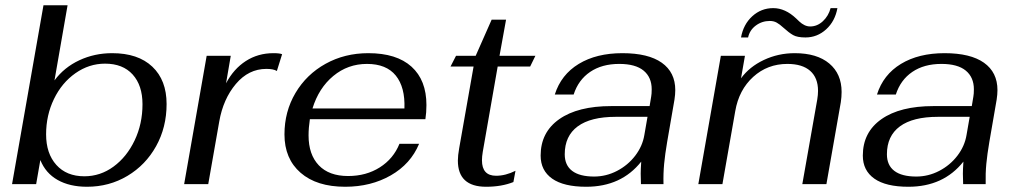

<svg xmlns="http://www.w3.org/2000/svg" viewBox="-20 -703 3889 733"><path d="M134 -92 118 0H26L146 -683H238L188 -396Q225 -446 283 -473Q341 -500 408 -500Q507 -500 561.5 -448.5Q616 -397 616 -306Q616 -217 576 -145Q536 -73 466.5 -31.5Q397 10 312 10Q246 10 200 -16Q154 -42 134 -92ZM524 -305Q524 -377 486.5 -418.5Q449 -460 381 -460Q320 -460 268 -423.5Q216 -387 186 -325Q156 -263 156 -190Q156 -117 195 -73.5Q234 -30 302 -30Q363 -30 413.5 -67Q464 -104 494 -167Q524 -230 524 -305Z M769 -490H861L843 -385Q872 -440 918.5 -470Q965 -500 1024 -500Q1048 -500 1057 -496L1037 -432Q1024 -440 997 -440Q929 -440 880.5 -382.5Q832 -325 817 -239L775 0H683Z M1158 -186Q1158 -113 1197 -72Q1236 -31 1309 -31Q1378 -31 1430 -64Q1482 -97 1505 -154H1580Q1548 -77 1472 -33.5Q1396 10 1298 10Q1189 10 1127.5 -43.5Q1066 -97 1066 -190Q1066 -277 1108 -348Q1150 -419 1223 -459.5Q1296 -500 1386 -500Q1494 -500 1551 -448.5Q1608 -397 1608 -302Q1608 -273 1604 -248H1163Q1158 -215 1158 -186ZM1173 -289H1524Q1527 -370 1491 -414.5Q1455 -459 1381 -459Q1308 -459 1252.5 -413Q1197 -367 1173 -289Z M1728 -90Q1728 -109 1733 -137L1788 -449H1700L1721 -490H1796L1857 -628H1912L1887 -490H2024L2004 -449H1880L1823 -123Q1820 -105 1820 -91Q1820 -32 1874 -32Q1910 -32 1948 -51L1940 -8Q1895 10 1836 10Q1728 10 1728 -90Z M2044 -109Q2044 -198 2115 -248Q2186 -298 2314 -298H2460L2466 -334Q2468 -344 2468 -362Q2468 -408 2437 -433.5Q2406 -459 2344 -459Q2278 -459 2233 -428.5Q2188 -398 2170 -342H2098Q2122 -418 2189.5 -459Q2257 -500 2356 -500Q2455 -500 2506.5 -463.5Q2558 -427 2558 -359Q2558 -343 2555 -323L2527 -161Q2519 -114 2515.5 -77.5Q2512 -41 2513 0H2427L2426 -40Q2426 -56 2428 -86Q2352 10 2218 10Q2132 10 2088 -21Q2044 -52 2044 -109ZM2440 -188 2452 -257H2331Q2235 -257 2185.5 -220.5Q2136 -184 2136 -114Q2136 -72 2164.5 -50.5Q2193 -29 2248 -29Q2294 -29 2335.5 -50.5Q2377 -72 2405 -108.5Q2433 -145 2440 -188Z M2732 -490H2824L2809 -404Q2841 -448 2896 -474Q2951 -500 3014 -500Q3099 -500 3146 -460.5Q3193 -421 3193 -352Q3193 -333 3190 -313L3135 0H3043L3100 -323Q3103 -341 3103 -356Q3103 -406 3073 -432.5Q3043 -459 2986 -459Q2910 -459 2855.5 -409.5Q2801 -360 2787 -279L2738 0H2646ZM2932 -672Q2978 -672 3020 -632Q3022 -630 3031.5 -621Q3041 -612 3051.5 -607Q3062 -602 3073 -602Q3100 -602 3121.5 -622Q3143 -642 3151 -672H3177Q3168 -622 3134 -591Q3100 -560 3055 -560Q3024 -560 3008 -569Q2992 -578 2970 -598Q2957 -610 2945.5 -616.5Q2934 -623 2919 -623Q2889 -623 2865.5 -605.5Q2842 -588 2836 -560H2809Q2818 -610 2852 -641Q2886 -672 2932 -672Z M3274 -109Q3274 -198 3345 -248Q3416 -298 3544 -298H3690L3696 -334Q3698 -344 3698 -362Q3698 -408 3667 -433.5Q3636 -459 3574 -459Q3508 -459 3463 -428.5Q3418 -398 3400 -342H3328Q3352 -418 3419.5 -459Q3487 -500 3586 -500Q3685 -500 3736.5 -463.5Q3788 -427 3788 -359Q3788 -343 3785 -323L3757 -161Q3749 -114 3745.5 -77.5Q3742 -41 3743 0H3657L3656 -40Q3656 -56 3658 -86Q3582 10 3448 10Q3362 10 3318 -21Q3274 -52 3274 -109ZM3670 -188 3682 -257H3561Q3465 -257 3415.5 -220.5Q3366 -184 3366 -114Q3366 -72 3394.5 -50.5Q3423 -29 3478 -29Q3524 -29 3565.5 -50.5Q3607 -72 3635 -108.5Q3663 -145 3670 -188Z"/></svg>

Font: Fahkwang
Style: Italic
Weight: 400
Italic angle: -10°
Version: Version 1.000; ttfautohint (v1.6)